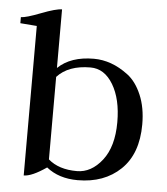

<svg xmlns="http://www.w3.org/2000/svg" viewBox="-49 -674 635 728"><g transform="rotate(5 269.0 -310.0)"><path d="M68 -559Q6 -564 5 -564V-587Q24 -587 79.5 -608.5Q135 -630 158 -630V-407Q207 -454 295 -454Q328 -454 360.5 -442.5Q393 -431 425.5 -406.5Q458 -382 478.5 -334Q499 -286 499 -222Q499 -110 436.5 -50Q374 10 273 10Q201 10 154 -28Q99 10 68 10ZM158 -373V-59Q198 -24 267 -24Q322 -24 363 -76.5Q404 -129 404 -222Q404 -310 371 -365Q338 -420 285 -420Q201 -420 158 -373Z"/></g></svg>

Font: Judson
Style: Regular
Weight: 400
Version: Version 20110429